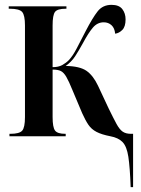

<svg xmlns="http://www.w3.org/2000/svg" viewBox="-20 -562 583 792"><path d="M519 210Q516 128 509.5 85Q503 42 485.5 24Q468 6 435 0Q399 -7 378 -18Q357 -29 344.5 -47.5Q332 -66 319 -95L279 -190Q264 -227 253.5 -245Q243 -263 231 -269Q219 -275 197 -275V-79Q197 -37 207 -23.5Q217 -10 249 -10H251V0H19V-10H23Q60 -10 71.5 -23Q83 -36 83 -79V-457Q83 -499 71.5 -512.5Q60 -526 20 -526H16V-536H254V-526H251Q217 -526 207 -513Q197 -500 197 -457V-285Q221 -285 236.5 -293.5Q252 -302 264 -314Q280 -331 296 -361.5Q312 -392 333 -433Q362 -489 383 -515.5Q404 -542 440 -542Q471 -542 484.5 -524.5Q498 -507 498 -482Q498 -452 484.5 -438.5Q471 -425 455 -423Q453 -446 440 -458Q427 -470 408 -470Q382 -470 363.5 -448.5Q345 -427 322 -384Q305 -353 290 -330Q275 -307 251 -290Q309 -289 336.5 -270Q364 -251 384 -209L428 -115Q448 -74 460.5 -51Q473 -28 486 -19Q499 -10 520 -10H529V210Z"/></svg>

Font: Noto Serif Display ExtraCondensed SemiBold
Style: Regular
Weight: 600
Width: 2
Designer: Monotype Design Team
Foundry: Monotype Imaging Inc.
Version: Version 2.009